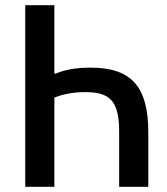

<svg xmlns="http://www.w3.org/2000/svg" viewBox="-20 -718 640 738"><path d="M189 -698H77V0H189V-343C225 -357 264 -364 307 -364C406 -364 438 -327 438 -210V0H550V-209C550 -382 488 -458 328 -458C272 -458 229 -450 194 -435H189Z"/></svg>

Font: IBM Mono Medium
Style: Regular
Weight: 500
Monospace: yes
Designer: Mike Abbink, Paul van der Laan, Pieter van Rosmalen
Foundry: Bold Monday
Version: Version 2.3